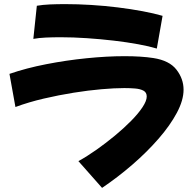

<svg xmlns="http://www.w3.org/2000/svg" viewBox="-20 -831 938 933"><path d="M742 -595Q706 -606 651.5 -616Q597 -626 533 -633.5Q469 -641 402 -645.5Q335 -650 275 -650Q237 -650 203 -648.5Q169 -647 142 -642L159 -803Q188 -808 222.5 -809.5Q257 -811 297 -811Q357 -811 422.5 -807Q488 -803 552.5 -795Q617 -787 673 -776.5Q729 -766 770 -754ZM476 82 361 -48Q403 -71 449 -103.5Q495 -136 538.5 -172Q582 -208 617 -243.5Q652 -279 672.5 -310Q693 -341 693 -362Q693 -382 677 -390.5Q661 -399 636 -401Q611 -403 584 -403Q537 -403 473.5 -397.5Q410 -392 338 -380.5Q266 -369 193 -352Q120 -335 55 -311L26 -472Q107 -500 204.5 -519Q302 -538 401 -548Q500 -558 585 -558Q667 -558 725 -549Q803 -537 837.5 -492.5Q872 -448 872 -395Q872 -344 839.5 -283Q807 -222 751 -157.5Q695 -93 624 -31.5Q553 30 476 82Z"/></svg>

Font: Mochiy Pop P One
Style: Regular
Weight: 400
Designer: FONTDASU
Foundry: FONTDASU / Google Inc. / Adobe
Version: Version 2.000